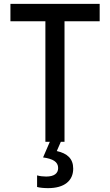

<svg xmlns="http://www.w3.org/2000/svg" viewBox="-20 -734 570 994"><path d="M215 0H238L203 81C253 88 281 103 281 136C281 164 260 180 219 180C203 180 186 178 172 174V234C186 238 208 240 229 240C313 240 359 202 359 139C359 87 328 60 274 48L295 0H314V-624H496V-714H34V-624H215Z"/></svg>

Font: Noto Sans Mono Condensed Medium
Style: Regular
Weight: 500
Width: 3
Designer: Monotype Design Team
Foundry: Monotype Imaging Inc.
Version: Version 2.014